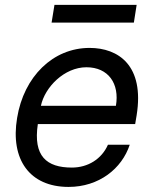

<svg xmlns="http://www.w3.org/2000/svg" viewBox="-20 -747 631 779"><path d="M258.2 11.4C381.4 11.4 474.4 -62.5 506.4 -159.8H418C392.4 -101.6 336.6 -67.1 271.7 -67.1C169 -67.1 114 -113.3 133.5 -243.6H528.4L534.4 -279.5C566.8 -481.5 460.2 -552.6 343.4 -552.6C195 -552.6 76.7 -436.4 49.4 -268.5C21.3 -100.5 99.8 11.4 258.2 11.4ZM146 -317.8C161.9 -393.5 241.1 -474.1 330.6 -474.1C419.7 -474.1 465.6 -407.7 450.3 -317.8ZM189.3 -655.2H523.1L534.4 -727.3H201Z"/></svg>

Font: Margiela Sans Text
Style: Italic
Weight: 400
Italic angle: -9.39999°
Designer: Stefan Endress, Andreas Faust
Version: Version 1.100;FEAKit 1.0